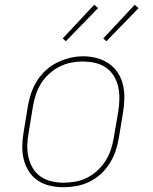

<svg xmlns="http://www.w3.org/2000/svg" viewBox="-20 -777 640 805"><path d="M246 8Q217 8 189 1.5Q161 -5 138.5 -20Q116 -35 101 -58.5Q86 -82 79.5 -109Q73 -136 73.5 -165Q74 -194 79 -223L97 -333Q102 -361 111 -387.5Q120 -414 135.5 -438.5Q151 -463 173 -483Q195 -503 221 -515.5Q247 -528 274.5 -534.5Q302 -541 329 -541Q358 -541 386 -533.5Q414 -526 436.5 -510.5Q459 -495 474 -472Q489 -449 495.5 -421.5Q502 -394 501.5 -365Q501 -336 496 -307L478 -197Q473 -169 464 -142.5Q455 -116 439.5 -91.5Q424 -67 402 -47Q380 -27 354 -14.5Q328 -2 300.5 3Q273 8 246 8ZM246 -11Q271 -11 296.5 -15.5Q322 -20 345.5 -32Q369 -44 389 -62.5Q409 -81 423 -103.5Q437 -126 445 -150.5Q453 -175 457 -200L476 -310Q480 -336 480.5 -362.5Q481 -389 475.5 -413.5Q470 -438 457 -459Q444 -480 423.5 -494Q403 -508 378 -513.5Q353 -519 326 -519Q301 -519 276.5 -514Q252 -509 228.5 -497Q205 -485 185 -466.5Q165 -448 151.5 -426Q138 -404 130 -379.5Q122 -355 118 -330L100 -220Q95 -194 94.5 -168Q94 -142 99.5 -117.5Q105 -93 117.5 -72Q130 -51 150 -37Q170 -23 195 -17Q220 -11 246 -11ZM426 -604 413 -616 545 -757 561 -743ZM256 -604 243 -616 375 -757 391 -743Z"/></svg>

Font: Iosevka Curly Slab ThExObl
Style: Regular
Weight: 100
Width: 7
Italic angle: -9°
Monospace: yes
Designer: Belleve Invis
Foundry: Belleve Invis
Version: Version 11.1.0; ttfautohint (v1.8.3)